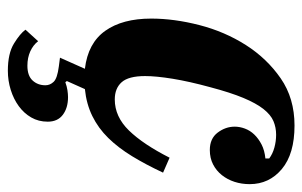

<svg xmlns="http://www.w3.org/2000/svg" viewBox="-164 -412 788 501"><g transform="rotate(90 230.5 -162.0)"><path d="M165 212Q120 212 94 196Q68 180 58 166L88 133Q98 146 114.5 153.5Q131 161 152 161Q178 161 190.5 147.5Q203 134 203 114Q203 102 194 92.5Q185 83 154 79L131 76L160 11Q93 3 61 -42Q29 -87 29 -162Q29 -222 46 -288Q63 -354 98 -409Q133 -464 185 -500Q237 -536 308 -536Q382 -536 421.5 -503Q461 -470 461 -419Q461 -398 455 -379.5Q449 -361 437.5 -346.5Q426 -332 409.5 -323.5Q393 -315 372 -315Q342 -315 326.5 -335.5Q311 -356 311 -380Q311 -393 316 -406.5Q321 -420 331.5 -431Q342 -442 357.5 -450Q373 -458 394 -460V-470Q382 -479 365.5 -483.5Q349 -488 332 -488Q313 -488 296.5 -481Q280 -474 265 -455Q250 -436 236 -402.5Q222 -369 208 -316Q193 -261 186 -218Q179 -175 179 -146Q179 -103 195 -85Q211 -67 240 -67Q285 -67 321 -104Q357 -141 392 -210L431 -193Q410 -148 388 -112Q366 -76 340.5 -50Q315 -24 283.5 -8.5Q252 7 213 11L192 58L195 62Q206 58 216 56.5Q226 55 234 55Q262 55 280 68.5Q298 82 298 108Q298 132 287 151Q276 170 257.5 183.5Q239 197 215 204.5Q191 212 165 212Z"/></g></svg>

Font: IBM Plex Serif
Style: Bold Italic
Weight: 700
Italic angle: -14°
Designer: Mike Abbink, Paul van der Laan, Pieter van Rosmalen
Foundry: Bold Monday
Version: Version 3.001